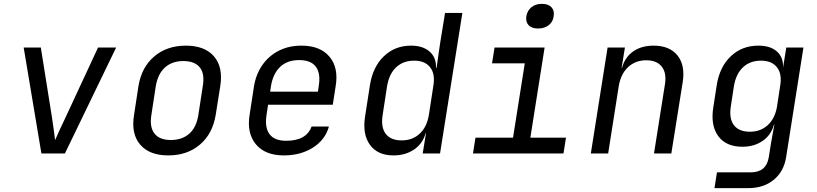

<svg xmlns="http://www.w3.org/2000/svg" viewBox="-20 -797 4240 997"><path d="M195 0 103 -550H192L251 -180Q256 -147 260 -116.5Q264 -86 266 -69Q273 -86 287 -116.5Q301 -147 317 -180L489 -550H583L317 0Z M854 10Q756 10 708 -46Q660 -102 676 -200L699 -350Q715 -448 781 -504Q847 -560 945 -560Q1043 -560 1091 -504.5Q1139 -449 1124 -351L1100 -200Q1084 -102 1018 -46Q952 10 854 10ZM867 -70Q926 -70 963 -103Q1000 -136 1010 -200L1033 -350Q1044 -414 1017.5 -447Q991 -480 932 -480Q874 -480 837 -447Q800 -414 789 -350L766 -200Q756 -136 782.5 -103Q809 -70 867 -70Z M1454 10Q1357 10 1309 -47.5Q1261 -105 1276 -200L1299 -350Q1310 -414 1343.5 -461Q1377 -508 1428.5 -534Q1480 -560 1545 -560Q1643 -560 1691 -502.5Q1739 -445 1723 -350L1708 -253H1372L1364 -200Q1354 -135 1379.5 -100.5Q1405 -66 1466 -66Q1571 -66 1598 -140H1688Q1669 -71 1605 -30.5Q1541 10 1454 10ZM1383 -321H1631L1635 -350Q1646 -415 1620.5 -450Q1595 -485 1533 -485Q1472 -485 1435 -450Q1398 -415 1387 -350Z M2023 10Q1941 10 1901 -45Q1861 -100 1876 -194L1901 -355Q1916 -450 1973.5 -505Q2031 -560 2114 -560Q2176 -560 2211 -529Q2246 -498 2244 -445H2247L2265 -570L2291 -730H2381L2265 0H2175L2192 -105H2190Q2175 -51 2130 -20.5Q2085 10 2023 10ZM2066 -68Q2122 -68 2159.5 -103Q2197 -138 2207 -200L2230 -350Q2241 -412 2214 -447Q2187 -482 2131 -482Q2074 -482 2037.5 -448Q2001 -414 1990 -350L1967 -200Q1957 -136 1983 -102Q2009 -68 2066 -68Z M2436 0 2449 -82H2644L2705 -468H2535L2548 -550H2808L2734 -82H2919L2906 0ZM2774 -649Q2741 -649 2725 -666Q2709 -683 2713 -712Q2718 -742 2739.5 -759.5Q2761 -777 2794 -777Q2827 -777 2843.5 -759.5Q2860 -742 2855 -712Q2851 -683 2829 -666Q2807 -649 2774 -649Z M3048 0 3135 -550H3225L3208 -445H3210Q3225 -500 3268 -530Q3311 -560 3374 -560Q3457 -560 3498 -509Q3539 -458 3525 -370L3466 0H3376L3433 -360Q3442 -419 3416 -451.5Q3390 -484 3336 -484Q3280 -484 3242 -449Q3204 -414 3193 -350L3138 0Z M3690 180 3703 98H3878Q3959 98 3972 20L3983 -50L4001 -150H3999Q3985 -97 3941 -66Q3897 -35 3835 -35Q3750 -35 3709.5 -90.5Q3669 -146 3684 -240L3702 -356Q3717 -450 3775 -505Q3833 -560 3918 -560Q3981 -560 4015 -529Q4049 -498 4046 -445L4063 -550H4152L4062 20Q4050 94 3997.5 137Q3945 180 3864 180ZM3874 -113Q3930 -113 3967.5 -148Q4005 -183 4015 -245L4031 -350Q4042 -412 4015 -447Q3988 -482 3932 -482Q3875 -482 3838.5 -448Q3802 -414 3791 -350L3775 -245Q3765 -181 3791 -147Q3817 -113 3874 -113Z"/></svg>

Font: NKDuy Mono
Style: Italic
Weight: 400
Italic angle: -9°
Monospace: yes
Designer: NKDuy
Foundry: NKDuy
Version: Version 2.251; ttfautohint (v1.8.4.7-5d5b)